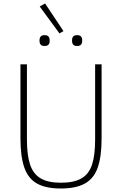

<svg xmlns="http://www.w3.org/2000/svg" viewBox="-20 -1066 698 1098"><path d="M97 -698H134V-268Q134 -179 152 -125Q170 -71 212.5 -46Q255 -21 329 -21Q403 -21 446 -46Q489 -71 506.5 -125Q524 -179 524 -268V-698H561V-274Q561 -171 539 -108Q517 -45 465.5 -16.5Q414 12 328 12Q242 12 191.5 -16.5Q141 -45 119 -108Q97 -171 97 -274ZM320 -875 207 -1029 238 -1046 343 -888ZM235 -803Q219 -803 212.5 -811Q206 -819 206 -830V-838Q206 -849 212.5 -857Q219 -865 235 -865Q251 -865 257.5 -857Q264 -849 264 -838V-830Q264 -819 257.5 -811Q251 -803 235 -803ZM421 -803Q405 -803 398.5 -811Q392 -819 392 -830V-838Q392 -849 398.5 -857Q405 -865 421 -865Q437 -865 443.5 -857Q450 -849 450 -838V-830Q450 -819 443.5 -811Q437 -803 421 -803Z"/></svg>

Font: IBM Plex Sans ExtraLight
Style: Regular
Weight: 250
Designer: Mike Abbink, Paul van der Laan, Pieter van Rosmalen
Foundry: Bold Monday
Version: Version 3.201